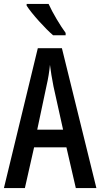

<svg xmlns="http://www.w3.org/2000/svg" viewBox="-20 -960 512 980"><path d="M228 -940H116V-931C142 -890 212 -813 251 -780H315V-792C289 -827 248 -895 228 -940ZM367 0H472L296 -714H173L0 0H107L154 -208H319ZM253 -519 302 -298H170L217 -520C226 -558 232 -597 235 -629C239 -597 245 -559 253 -519Z"/></svg>

Font: Noto Sans Armenian ExtraCondensed Medium
Style: Regular
Weight: 500
Width: 2
Designer: Monotype Design Team
Foundry: Monotype Imaging Inc.
Version: Version 2.008